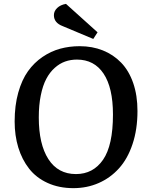

<svg xmlns="http://www.w3.org/2000/svg" viewBox="-20 -952 759 986"><path d="M481 -786.1 459 -752 301.8 -817.9Q256.8 -835 256.8 -874Q256.8 -895 273.7 -911.1Q290.5 -927.2 318.8 -932.1ZM55.2 -328.1Q55.2 -410.2 73.7 -476.3Q92.3 -542.5 123.8 -586.4Q155.3 -630.4 198.5 -659.7Q241.7 -689 289.1 -701.9Q336.4 -714.8 389.2 -714.8Q454.1 -714.8 508.3 -693.1Q562.5 -671.4 602.3 -630.1Q642.1 -588.9 664.1 -525.4Q686 -461.9 686 -381.8Q686 -287.6 660.6 -211.9Q635.3 -136.2 590.8 -87.2Q546.4 -38.1 486.6 -12Q426.8 14.2 356.9 14.2Q282.7 14.2 224.4 -12.5Q166 -39.1 129.4 -85.9Q92.8 -132.8 74 -194.3Q55.2 -255.9 55.2 -328.1ZM179.2 -349.1Q179.2 -211.4 228.5 -134.8Q277.8 -58.1 370.1 -58.1Q458.5 -58.1 509.3 -131.8Q560.1 -205.6 560.1 -363.8Q560.1 -501.5 512 -573.7Q463.9 -646 375 -646Q342.8 -646 314.5 -636Q286.1 -626 261 -603.5Q235.8 -581.1 217.8 -547.1Q199.7 -513.2 189.5 -462.6Q179.2 -412.1 179.2 -349.1Z"/></svg>

Font: Literata Book SemiBold
Style: Italic
Weight: 600
Italic angle: -3°
Designer: Latin by Veronika Burian and Jose Scaglione. Greek by Irene Vlachou. Cyrillic by Vera Evstafieva
Foundry: TypeTogether
Version: Version 1.003;PS 001.003;hotconv 1.0.88;makeotf.lib2.5.64775